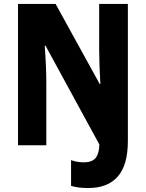

<svg xmlns="http://www.w3.org/2000/svg" viewBox="-20 -734 736 970"><path d="M425 216Q375 216 339 205V75Q353 80 369 83Q385 86 403 86Q446 86 463.5 63.5Q481 41 482 -4L210 -503H206Q210 -449 212 -400Q214 -351 214 -321V0H71V-714H261L484 -309H487Q484 -360 482.5 -407Q481 -454 481 -484V-714H626V-22Q626 100 575 158Q524 216 425 216Z"/></svg>

Font: Noto Sans Tamil Condensed ExtraBold
Style: Regular
Weight: 800
Width: 3
Designer: Jelle Bosma - Monotype Design Team
Foundry: Monotype Imaging Inc.
Version: Version 2.004; ttfautohint (v1.8.4.7-5d5b)